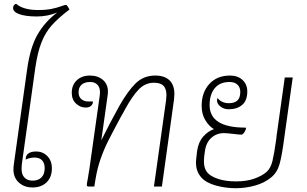

<svg xmlns="http://www.w3.org/2000/svg" viewBox="-20 -985 1622 1014"><path d="M96 -123Q94 -109 94 -91Q94 -63 109.5 -47Q125 -31 152 -31Q182 -31 199 -48Q216 -65 216 -97Q216 -124 202 -138.5Q188 -153 162 -153Q148 -153 135 -149.5Q122 -146 116 -142V-147Q116 -164 130 -174.5Q144 -185 171 -185Q206 -185 230 -160.5Q254 -136 254 -96Q254 -49 226 -22Q198 5 152 5Q108 5 79.5 -21Q51 -47 51 -90Q51 -106 54 -124L123 -617Q139 -734 178 -802Q217 -870 282 -919Q231 -898 175 -898Q116 -898 82.5 -910Q49 -922 49 -943Q49 -951 53.5 -957Q58 -963 65 -965Q103 -932 182 -932Q223 -932 252 -938Q281 -944 301.5 -951.5Q322 -959 326 -959Q331 -959 333 -957Q335 -955 338 -950L347 -935Q287 -889 253.5 -851.5Q220 -814 199 -761Q178 -708 166 -624Z M901 -488Q901 -479 899 -459L835 0H793L857 -455Q859 -475 859 -482Q859 -516 843.5 -532Q828 -548 793 -548Q747 -548 713 -513Q679 -478 640 -407Q634 -396 629.5 -387.5Q625 -379 621 -373Q573 -284 550.5 -239Q528 -194 511 -145Q494 -96 485 -42L478 0H447Q436 0 439 -13Q439 -20 444 -42Q445 -52 447.5 -65Q450 -78 452 -92L505 -468Q508 -485 508 -499Q508 -523 494.5 -537.5Q481 -552 456 -552Q427 -552 411 -538Q395 -524 395 -497Q395 -474 409.5 -461.5Q424 -449 447 -449H471Q471 -436 461.5 -426.5Q452 -417 432 -417Q404 -417 381.5 -438Q359 -459 359 -495Q359 -536 385.5 -561Q412 -586 455 -586Q497 -586 523.5 -563Q550 -540 550 -502Q550 -488 547 -471L515 -244Q561 -337 610 -425Q654 -503 696 -544.5Q738 -586 800 -586Q849 -586 875 -561Q901 -536 901 -488Z M1526 -576 1485 -284 1481 -255Q1469 -163 1456.5 -118.5Q1444 -74 1412 -48Q1377 -19 1327 -5Q1277 9 1225 9Q1172 9 1120.5 -5Q1069 -19 1043 -48Q1029 -64 1022 -83Q1015 -102 1015 -129Q1015 -138 1021 -188Q1028 -235 1053 -263.5Q1078 -292 1110 -303Q1083 -319 1064 -351Q1045 -383 1045 -426Q1045 -497 1085.5 -541.5Q1126 -586 1195 -586Q1236 -586 1261 -562.5Q1286 -539 1286 -502Q1286 -454 1259 -431Q1232 -408 1188 -408Q1162 -408 1144 -422.5Q1126 -437 1126 -455Q1126 -461 1129 -467Q1138 -455 1153.5 -447.5Q1169 -440 1188 -440Q1218 -440 1233.5 -454Q1249 -468 1249 -500Q1249 -523 1234.5 -537.5Q1220 -552 1192 -552Q1141 -552 1114 -519Q1087 -486 1087 -430Q1087 -311 1276 -311Q1281 -311 1278 -301.5Q1275 -292 1268 -283Q1261 -274 1255 -274Q1246 -274 1237.5 -275Q1229 -276 1220 -277Q1178 -282 1162 -282Q1124 -282 1096 -257Q1068 -232 1062 -185Q1057 -155 1057 -133Q1057 -96 1074 -75Q1091 -54 1131 -40.5Q1171 -27 1227 -27Q1282 -27 1323 -41.5Q1364 -56 1389 -78Q1410 -98 1419 -135Q1428 -172 1439 -251Q1441 -274 1443 -284L1484 -576Z"/></svg>

Font: Krub ExtraLight
Style: Italic
Weight: 275
Italic angle: -8°
Designer: Ekaluck Peanpanawate
Foundry: Cadson Demak Co.,Ltd.
Version: Version 1.000; ttfautohint (v1.6)